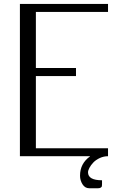

<svg xmlns="http://www.w3.org/2000/svg" viewBox="-20 -812 665 998"><path d="M447.8 0H83.5V-791.5H541.5V-750H166.5V-458.5H375V-416.5H166.5V-41.5H541.5V0Q519 0 498.5 9.5Q478 19 465.1 32.7Q452.1 46.4 444.8 60.3Q437.5 74.2 437.5 83.5Q437.5 125 510.3 125V146Q510.3 152.8 509.5 156.2Q508.8 159.7 503.9 163.1Q499 166.5 489.7 166.5H443.8Q421.9 166.5 408.9 146Q396 125.5 396 101.1Q396 38.1 447.8 1Z"/></svg>

Font: Resagnicto
Style: Regular
Weight: 500
Version: Version 0.9991